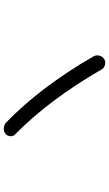

<svg xmlns="http://www.w3.org/2000/svg" viewBox="205 -886 590 1040"><g transform="rotate(-90 500.0 -366.0)"><path d="M643.6 -111.3Q478.5 -396.5 292 -579.1Q281.2 -589.8 282.2 -605.5Q283.2 -621.1 294.9 -630.9Q307.6 -641.6 325.2 -640.6Q342.8 -639.6 356.4 -627.9Q551.8 -437.5 714.8 -154.3Q722.7 -139.6 718.8 -123Q714.8 -106.4 700.2 -96.7Q686.5 -87.9 668.9 -92.3Q651.4 -96.7 643.6 -111.3Z"/></g></svg>

Font: Rounded Mgen+ 2m regular
Style: Regular
Weight: 400
Designer: [Source Han Sans]
Ryoko NISHIZUKA  (kana & ideographs); Paul D. Hunt (Latin, Greek & Cyrillic); Wenlong ZHANG  (bopomofo
Version: Version 1.059.20150602